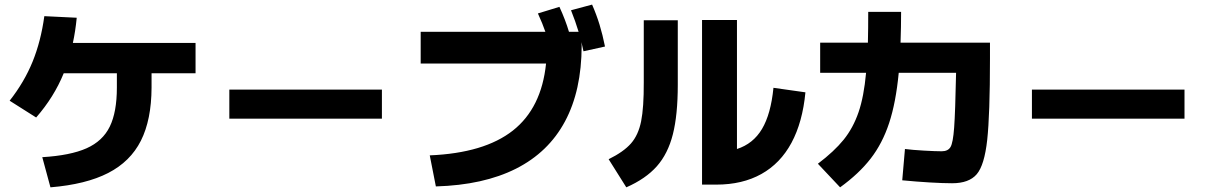

<svg xmlns="http://www.w3.org/2000/svg" viewBox="-20 -802 5226 827"><path d="M483.4 -424.8V-486.3H254.4Q212.9 -384.3 135.7 -295.9L21.5 -368.2Q84.5 -448.2 120.4 -536.4Q156.2 -624.5 170.9 -732.4L310.5 -725.6Q304.7 -666.5 293.9 -617.2H822.3V-486.3H632.8V-424.8Q632.3 -286.1 586.9 -196Q541.5 -106 446 -56.9Q350.6 -7.8 197.3 4.9L162.1 -125Q283.2 -132.3 352.8 -163.3Q422.4 -194.3 452.9 -256.8Q483.4 -319.3 483.4 -424.8Z M967.8 -416H1625V-291H967.8Z M2332 -528.3H1792V-665H2329.1Q2317.4 -699.2 2296.9 -744.1L2389.6 -772.5Q2415.5 -716.3 2430.7 -665H2472.2Q2458.5 -710.4 2439.5 -757.8L2530.3 -782.2Q2549.3 -738.8 2562.5 -695.6Q2575.7 -652.3 2585.9 -601.6L2493.2 -581.1L2484.4 -620.6L2485.4 -604.5Q2484.9 -412.1 2413.6 -279.1Q2342.3 -146 2202.4 -75.4Q2062.5 -4.9 1857.4 1L1831.1 -132.8Q2065.9 -142.6 2189.2 -239.7Q2312.5 -336.9 2332 -528.3Z M3003.9 -715.8H3154.3V-160.2Q3224.1 -182.6 3262.2 -246.6Q3300.3 -310.5 3311.5 -423.8L3449.2 -404.3Q3437 -275.9 3389.2 -187Q3341.3 -98.1 3259.5 -52.5Q3177.7 -6.8 3065.4 -6.8H3003.9ZM2752.9 -447.3V-714.8H2899.4V-436.5Q2899.4 -307.1 2878.2 -223.4Q2856.9 -139.6 2809.1 -85.7Q2761.2 -31.7 2677.7 4.9L2601.6 -116.2Q2666 -147.9 2697.8 -184.1Q2729.5 -220.2 2741.5 -279.5Q2753.4 -338.9 2752.9 -447.3Z M3866.2 -25.4 3877.9 -160.2Q3908.7 -156.2 3959.2 -153.3Q4009.8 -150.4 4036.1 -150.4Q4063 -150.4 4074 -168.5Q4085 -186.5 4089.8 -252.7Q4094.7 -318.8 4098.1 -488.3H3851.1Q3838.9 -360.4 3809.8 -272.2Q3780.8 -184.1 3730.2 -118.9Q3679.7 -53.7 3598.6 4.9L3502.9 -96.7Q3573.2 -149.9 3614 -200.4Q3654.8 -251 3678 -318.6Q3701.2 -386.2 3710.4 -488.3H3512.7V-618.2H3718.3Q3719.7 -679.2 3719.7 -751H3861.3Q3861.3 -687.5 3858.9 -618.2H4244.1V-548.8Q4244.1 -308.6 4232.2 -199.5Q4220.2 -90.3 4187 -51.5Q4153.8 -12.7 4081.1 -12.7Q4042.5 -12.7 3984.9 -16.1Q3927.2 -19.5 3866.2 -25.4Z M4424.8 -416H5082V-291H4424.8Z"/></svg>

Font: Pretendard GOV ExtraBold
Style: Regular
Weight: 800
Designer: Base glyphs from Inter by Rasmus Andersson; Hangeul glyphs from Noto Sans CJK(Source Han Sans) by Jang Soo-young and Kan
Foundry: Kil Hyung-jin
Version: Version 1.309